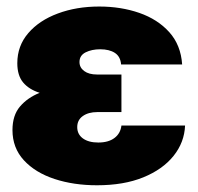

<svg xmlns="http://www.w3.org/2000/svg" viewBox="-20 -547 596 579"><path d="M272.5 11.7Q202.1 11.7 144.3 -7.3Q86.4 -26.4 52 -63.7Q17.6 -101.1 17.6 -154.8Q17.6 -199.2 40.3 -225.8Q63 -252.4 99.6 -267.1Q67.4 -277.3 49.8 -298.3Q32.2 -319.3 32.2 -356.4Q32.2 -408.7 65.2 -447Q98.1 -485.4 154.3 -506.3Q210.4 -527.3 279.3 -527.3Q344.7 -527.3 400.1 -508.1Q455.6 -488.8 490.5 -450Q525.4 -411.1 529.3 -352.5H345.2Q343.3 -376.5 326.4 -387.5Q309.6 -398.4 282.2 -398.4Q256.8 -398.4 238.3 -389.2Q219.7 -379.9 219.7 -359.9Q219.7 -343.3 233.9 -332.8Q248 -322.3 272.5 -322.3H346.2V-209H273.4Q246.6 -209 229.7 -197Q212.9 -185.1 212.9 -163.6Q212.9 -142.1 230 -129.6Q247.1 -117.2 276.4 -117.2Q307.1 -117.2 325.2 -130.9Q343.3 -144.5 346.2 -168.5H538.1Q536.1 -117.7 503.4 -76.9Q470.7 -36.1 412.1 -12.2Q353.5 11.7 272.5 11.7Z"/></svg>

Font: Inter Display Black
Style: Regular
Weight: 900
Designer: Rasmus Andersson
Foundry: rsms
Version: Version 4.000;git-a52131595